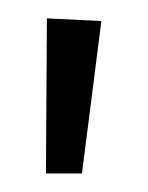

<svg xmlns="http://www.w3.org/2000/svg" viewBox="-20 -787 160 208"><path d="M30.8 -767.1 89.8 -764.2 68.8 -599.1H29.8Z"/></svg>

Font: Fira Sans Compressed Light
Style: Regular
Weight: 300
Width: 1
Designer: Carrois Corporate & Edenspiekermann AG
Foundry: Carrois Corporate GbR & Edenspiekermann AG
Version: Version 4.203;PS 004.203;hotconv 1.0.88;makeotf.lib2.5.64775